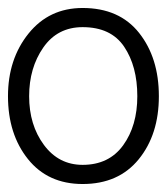

<svg xmlns="http://www.w3.org/2000/svg" viewBox="-30 -847 418 481"><path d="M177 -386Q90 -386 40 -448.5Q-10 -511 -10 -606Q-10 -699 41.5 -763Q93 -827 177 -827Q269 -827 318.5 -764.5Q368 -702 368 -606Q368 -510 317.5 -448Q267 -386 177 -386ZM43 -606Q43 -534 80 -484Q117 -434 177 -434Q243 -434 278.5 -483Q314 -532 314 -606Q314 -681 281 -730Q248 -779 177 -779Q114 -779 78.5 -728Q43 -677 43 -606Z"/></svg>

Font: Hind Siliguri Light
Style: Regular
Weight: 300
Designer: Jyotish Sonowal
Foundry: Indian Type Foundry
Version: Version 1.001;PS 1.0;hotconv 1.0.86;makeotf.lib2.5.63406; tt